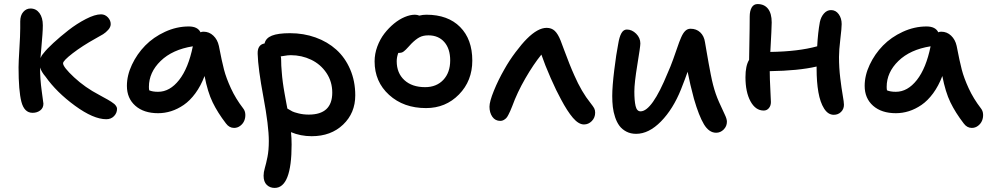

<svg xmlns="http://www.w3.org/2000/svg" viewBox="-20 -608 4902 950"><path d="M141.1 -49.8Q100.1 -49.8 85.9 -104.2Q71.8 -158.7 71.8 -274.9Q71.8 -299.3 75.9 -366.5Q80.1 -433.6 80.1 -467.8V-502Q80.1 -531.7 95 -548.8Q109.9 -565.9 130.9 -565.9Q158.7 -565.9 175.3 -543.2Q191.9 -520.5 191.9 -482.9Q191.9 -463.4 189.9 -436.3Q188 -409.2 184.8 -374Q181.6 -338.9 180.2 -320.8Q187 -336.4 196.8 -346.2Q210.9 -364.7 243.9 -395.3Q276.9 -425.8 318.4 -458.3Q359.9 -490.7 404.8 -513.9Q449.7 -537.1 480 -537.1Q499.5 -537.1 513.7 -522.2Q527.8 -507.3 527.8 -488.8Q527.8 -474.6 515.9 -460.9Q503.9 -447.3 490.2 -438.7Q476.6 -430.2 452.1 -417Q387.7 -381.3 339.8 -344.5Q292 -307.6 292 -294.9Q292 -276.4 346.4 -225.6Q400.9 -174.8 471.2 -138.2Q478.5 -133.8 491.9 -126.7Q505.4 -119.6 512.9 -115.2Q520.5 -110.8 530.5 -104.5Q540.5 -98.1 545.9 -93.3Q551.3 -88.4 555.2 -82Q559.1 -75.7 559.1 -69.8Q559.1 -48.8 544.2 -33.4Q529.3 -18.1 505.9 -18.1Q442.4 -18.1 350.8 -85Q259.3 -151.9 205.1 -229Q185.5 -251.5 178.2 -273.9Q178.2 -216.8 186.5 -157.2Q194.8 -97.7 194.8 -95.2Q194.8 -73.7 179.2 -61.8Q163.6 -49.8 141.1 -49.8Z M762.2 -47.9Q691.4 -47.9 649.7 -84.7Q607.9 -121.6 607.9 -183.1Q607.9 -234.9 632.8 -287.8Q657.7 -340.8 698.5 -382.6Q739.3 -424.3 796.6 -450.7Q854 -477.1 914.1 -477.1Q958 -477.1 972.2 -448.2Q978 -451.2 986.8 -451.2Q1015.1 -451.2 1035.6 -431.6Q1056.2 -412.1 1063 -380.9Q1077.6 -304.7 1088.4 -263.4Q1099.1 -222.2 1122.6 -171.1Q1146 -120.1 1183.1 -71.8Q1192.9 -59.6 1193.8 -42.7Q1194.8 -25.9 1188.7 -11Q1182.6 3.9 1168.9 14.4Q1155.3 24.9 1138.2 24.9Q1114.3 24.9 1098.1 2.9Q1057.1 -50.3 1032.2 -101.6Q1007.3 -152.8 992.2 -231.9Q973.6 -183.1 946.8 -146.5Q919.9 -109.9 889.2 -88.9Q858.4 -67.9 826.7 -57.9Q794.9 -47.9 762.2 -47.9ZM716.8 -178.2Q716.8 -168.5 718.3 -161.1Q734.9 -153.8 762.2 -153.8Q820.3 -153.8 866.2 -212.2Q912.1 -270.5 934.1 -378.9Q833 -362.8 774.9 -306.4Q716.8 -250 716.8 -178.2Z M1522 65.9Q1467.3 65.9 1419.9 45.9Q1422.9 76.2 1422.9 106.9Q1422.9 321.8 1338.9 321.8Q1315.4 321.8 1299.8 306.6Q1284.2 291.5 1284.2 261.2Q1284.2 244.1 1290.5 222.7Q1296.9 201.2 1303.5 168.2Q1310.1 135.3 1310.1 89.8Q1310.1 15.1 1283.4 -127.4Q1256.8 -270 1254.9 -341.8Q1253.4 -386.7 1289.1 -393.1Q1294.9 -419.4 1325.2 -431.6Q1355.5 -443.8 1415 -443.8Q1482.4 -443.8 1541.5 -422.6Q1600.6 -401.4 1644 -362.3Q1687.5 -323.2 1712.6 -264.9Q1737.8 -206.5 1737.8 -136.2Q1737.8 -48.8 1677.7 8.5Q1617.7 65.9 1522 65.9ZM1371.1 -311Q1371.1 -296.9 1371.8 -283Q1372.6 -269 1374 -253.4Q1375.5 -237.8 1376.2 -227.1Q1377 -216.3 1379.6 -199Q1382.3 -181.6 1383.3 -173.8Q1384.3 -166 1387.9 -146.7Q1391.6 -127.4 1392.3 -122.3Q1393.1 -117.2 1397.2 -95.5Q1401.4 -73.7 1401.9 -70.8Q1419.4 -60.5 1426.8 -56.6Q1434.1 -52.7 1457.3 -46.9Q1480.5 -41 1507.8 -41Q1624 -41 1624 -149.9Q1624 -204.1 1595.2 -247.1Q1566.4 -290 1519.5 -312.5Q1472.7 -335 1418 -335Q1410.2 -335 1402.1 -334Q1394 -333 1384.3 -331.3Q1374.5 -329.6 1369.1 -329.1Q1371.1 -323.2 1371.1 -311Z M2087.9 -73.2Q1977.1 -73.2 1905.3 -138.4Q1833.5 -203.6 1833.5 -304.2Q1833.5 -341.8 1846.9 -377.9Q1860.4 -414.1 1881.8 -441.9Q1903.3 -469.7 1929.4 -491.2Q1955.6 -512.7 1982.7 -523.9Q2009.8 -535.2 2032.7 -535.2Q2044.4 -535.2 2054.7 -530.8Q2071.8 -535.2 2089.8 -535.2Q2196.3 -535.2 2256.6 -474.4Q2316.9 -413.6 2316.9 -308.1Q2316.9 -208 2251 -140.6Q2185.1 -73.2 2087.9 -73.2ZM1942.9 -305.2Q1942.9 -246.6 1980.7 -211.7Q2018.6 -176.8 2083.5 -176.8Q2139.6 -176.8 2173.6 -212.9Q2207.5 -249 2207.5 -309.1Q2207.5 -366.7 2178.5 -399.9Q2149.4 -433.1 2099.6 -433.1Q2073.2 -433.1 2055.2 -423.3Q2037.1 -413.6 2015.6 -392.1Q2009.8 -385.7 2001 -376.2Q1992.2 -366.7 1988.3 -362.8Q1984.4 -358.9 1978.3 -354Q1972.2 -349.1 1966.1 -347.7Q1960 -346.2 1951.7 -346.2H1950.7Q1942.9 -325.2 1942.9 -305.2Z M2455.6 -9.8Q2430.2 -9.8 2416 -30.3Q2401.9 -50.8 2401.9 -80.1Q2401.9 -105.5 2423.6 -158.9Q2445.3 -212.4 2475.6 -265.1Q2499.5 -308.1 2530.8 -349.6Q2562 -391.1 2586.9 -416Q2641.1 -470.2 2684.6 -470.2Q2709 -470.2 2724.9 -455.3Q2740.7 -440.4 2753.9 -407.2Q2758.3 -396 2771 -361.6Q2783.7 -327.1 2796.9 -293.9Q2810.1 -260.7 2821.8 -234.9Q2857.4 -153.3 2901.9 -98.1Q2915 -81.5 2919.9 -72.5Q2924.8 -63.5 2924.8 -50.8Q2924.8 -25.9 2908.2 -9Q2891.6 7.8 2869.6 7.8Q2842.8 7.8 2814.7 -25.1Q2786.6 -58.1 2755.9 -116.2Q2733.4 -156.7 2704.8 -221.7Q2676.3 -286.6 2658.7 -337.9Q2619.6 -289.6 2579.3 -220Q2539.1 -150.4 2514.6 -83Q2507.8 -65.9 2504.6 -58.8Q2501.5 -51.8 2495.4 -39.8Q2489.3 -27.8 2484.1 -22.9Q2479 -18.1 2471.7 -13.9Q2464.4 -9.8 2455.6 -9.8Z M3127.4 54.2Q3100.1 54.2 3078.9 43Q3057.6 31.7 3044.7 14.2Q3031.7 -3.4 3023.4 -28.6Q3015.1 -53.7 3012.2 -78.9Q3009.3 -104 3009.3 -132.8Q3009.3 -180.2 3019.3 -261.5Q3029.3 -342.8 3038.6 -389.2Q3044.4 -425.8 3054.7 -443.8Q3064.9 -461.9 3081.5 -461.9Q3106.9 -461.9 3127.7 -441.2Q3148.4 -420.4 3148.4 -393.1Q3148.4 -377.4 3133.5 -287.6Q3118.7 -197.8 3118.7 -154.8Q3118.7 -110.4 3124.8 -83.7Q3130.9 -57.1 3149.4 -57.1Q3206.1 -57.1 3283.7 -247.1Q3297.4 -277.3 3310.8 -314.5Q3324.2 -351.6 3332.3 -375.7Q3340.3 -399.9 3349.9 -422.1Q3359.4 -444.3 3370.6 -455.1Q3381.8 -465.8 3396.5 -465.8Q3425.8 -465.8 3444.8 -447.8Q3463.9 -429.7 3468.3 -398.9Q3470.2 -388.2 3476.3 -352.3Q3482.4 -316.4 3486.6 -293.5Q3490.7 -270.5 3496.8 -239.5Q3502.9 -208.5 3508.3 -188Q3520 -142.6 3537.6 -103.3Q3555.2 -64 3565.9 -41.7Q3576.7 -19.5 3576.7 -5.9Q3576.7 16.6 3560.8 32.7Q3544.9 48.8 3523.4 48.8Q3488.3 48.8 3463.1 7.1Q3438 -34.7 3413.6 -119.1Q3394.5 -189.9 3382.3 -252.9Q3371.6 -221.7 3349.6 -166Q3310.5 -68.4 3250.5 -7.1Q3190.4 54.2 3127.4 54.2Z M3758.8 -61Q3718.3 -61 3693.4 -106.7Q3668.5 -152.3 3668.5 -226.1Q3668.5 -282.7 3686.5 -312Q3687 -337.4 3687.7 -382.6Q3688.5 -427.7 3689 -463.4Q3689.5 -499 3689.5 -525.9Q3689.5 -553.7 3699.2 -570.8Q3709 -587.9 3728.5 -587.9Q3761.7 -587.9 3780 -564.7Q3798.3 -541.5 3798.3 -497.1Q3798.3 -471.7 3791.5 -351.1Q3929.7 -353 4023.4 -378.9Q4026.9 -446.3 4036.6 -499Q4042 -524.4 4056.9 -541.3Q4071.8 -558.1 4091.8 -558.1Q4115.2 -558.1 4129.9 -537.8Q4144.5 -517.6 4144.5 -488.8Q4144.5 -468.8 4137.9 -414.3Q4131.3 -359.9 4131.3 -326.2Q4131.3 -272.9 4137.5 -221.9Q4143.6 -170.9 4149.7 -136.7Q4155.8 -102.5 4155.8 -89.8Q4155.8 -68.4 4141.4 -54.2Q4127 -40 4105.5 -40Q4077.1 -40 4057.6 -70.8Q4038.1 -101.6 4029.3 -151.9Q4020.5 -202.1 4020.5 -268.1V-278.8Q3929.7 -257.8 3788.6 -255.9Q3788.6 -219.7 3791.5 -167.5Q3794.4 -115.2 3794.4 -103Q3794.4 -85 3784.4 -73Q3774.4 -61 3758.8 -61Z M4412.6 -47.9Q4341.8 -47.9 4300 -84.7Q4258.3 -121.6 4258.3 -183.1Q4258.3 -234.9 4283.2 -287.8Q4308.1 -340.8 4348.9 -382.6Q4389.6 -424.3 4447 -450.7Q4504.4 -477.1 4564.5 -477.1Q4608.4 -477.1 4622.6 -448.2Q4628.4 -451.2 4637.2 -451.2Q4665.5 -451.2 4686 -431.6Q4706.5 -412.1 4713.4 -380.9Q4728 -304.7 4738.8 -263.4Q4749.5 -222.2 4772.9 -171.1Q4796.4 -120.1 4833.5 -71.8Q4843.3 -59.6 4844.2 -42.7Q4845.2 -25.9 4839.1 -11Q4833 3.9 4819.3 14.4Q4805.7 24.9 4788.6 24.9Q4764.6 24.9 4748.5 2.9Q4707.5 -50.3 4682.6 -101.6Q4657.7 -152.8 4642.6 -231.9Q4624 -183.1 4597.2 -146.5Q4570.3 -109.9 4539.6 -88.9Q4508.8 -67.9 4477.1 -57.9Q4445.3 -47.9 4412.6 -47.9ZM4367.2 -178.2Q4367.2 -168.5 4368.7 -161.1Q4385.3 -153.8 4412.6 -153.8Q4470.7 -153.8 4516.6 -212.2Q4562.5 -270.5 4584.5 -378.9Q4483.4 -362.8 4425.3 -306.4Q4367.2 -250 4367.2 -178.2Z"/></svg>

Font: Shantell Sans Irregular Bouncy
Style: Regular
Weight: 500
Designer: Stephen Nixon, Anya Danilova, Shantell Martin
Foundry: Arrow Type
Version: Version 1.006;[9816181b4]